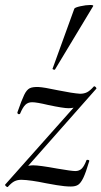

<svg xmlns="http://www.w3.org/2000/svg" viewBox="-30 -743 406 770"><path d="M40 -293Q57 -342 67 -362.5Q77 -383 89 -389Q101 -395 125 -394Q146 -393 202 -381Q261 -369 291 -367Q307 -367 319 -373Q331 -379 346 -396L348 -397Q351 -397 354.5 -393Q358 -389 356 -387L83 -78Q95 -80 103 -80Q128 -80 199 -67Q257 -57 272 -57Q288 -57 298 -67Q308 -77 317 -101Q318 -102 321 -102Q324 -102 326.5 -100.5Q329 -99 328 -97Q314 -50 304 -29.5Q294 -9 283.5 -2Q273 5 254 5Q230 5 197.5 -0.5Q165 -6 155 -8Q93 -21 56 -22Q40 -22 28 -16Q16 -10 1 7H0Q-3 7 -7 3Q-11 -1 -9 -3L265 -311Q253 -309 245 -309Q224 -309 163 -322Q117 -333 99 -333Q82 -333 71.5 -322.5Q61 -312 51 -288Q50 -285 46 -285Q43 -285 41 -287.5Q39 -290 40 -293ZM181 -468 268 -708Q270 -713 292.5 -718Q315 -723 332 -723Q345 -723 344 -719L191 -465Q190 -462 184.5 -464Q179 -466 181 -468Z"/></svg>

Font: CormorantInfant-MediumItalic
Style: Italic
Weight: 500
Italic angle: -10°
Designer: Christian Thalmann (Catharsis Fonts)
Foundry: Catharsis Fonts
Version: Version 3.303